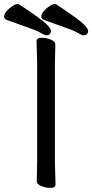

<svg xmlns="http://www.w3.org/2000/svg" viewBox="-71 -900 447 930"><path d="M153 -729Q146 -729 125.5 -741Q105 -753 58 -769L-40 -804Q-51 -809 -51 -820.5Q-51 -832 -39 -846Q-27 -860 -12 -870Q3 -880 11 -880Q20 -880 23 -878Q136 -803 155 -782Q176 -760 176 -751Q176 -742 170.5 -735.5Q165 -729 153 -729ZM333 -729Q326 -729 305.5 -741Q285 -753 238 -769L140 -804Q129 -809 129 -820.5Q129 -832 141 -846Q153 -860 168 -870Q183 -880 191 -880Q200 -880 203 -878Q316 -803 335 -782Q356 -760 356 -751Q356 -742 350.5 -735.5Q345 -729 333 -729ZM198 -6Q198 10 172 10Q152 10 131 2Q107 -7 107 -24L109 -113V-595L106 -701Q106 -717 132 -717Q152 -717 173 -709Q197 -700 197 -683L195 -594V-112Z"/></svg>

Font: Moon Stars Kai
Style: Bold
Weight: 700
Designer: GuiWonder
Version: Version 1.101